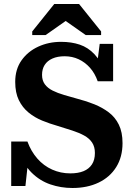

<svg xmlns="http://www.w3.org/2000/svg" viewBox="-20 -929 666 959"><path d="M331 -63Q370 -63 397 -74Q424 -85 439 -107.5Q454 -130 454 -165Q454 -196 440 -217Q426 -238 400.5 -252Q375 -266 341 -277Q307 -288 268 -300Q229 -311 191 -326.5Q153 -342 122.5 -367Q92 -392 74 -429Q56 -466 56 -520Q56 -583 87.5 -627.5Q119 -672 171 -696Q223 -720 285 -720Q337 -720 378.5 -706Q420 -692 452 -658Q484 -624 506 -565L460 -568L478 -710H545V-523H468Q454 -563 429.5 -590.5Q405 -618 373 -633Q341 -648 303 -648Q267 -648 241.5 -636.5Q216 -625 203 -604.5Q190 -584 190 -555Q190 -527 204 -508Q218 -489 243 -476.5Q268 -464 300.5 -454.5Q333 -445 369 -435Q412 -424 451.5 -408Q491 -392 523 -368Q555 -344 573.5 -306.5Q592 -269 592 -214Q592 -145 560.5 -94.5Q529 -44 472.5 -17Q416 10 342 10Q284 10 231.5 -8Q179 -26 138 -66.5Q97 -107 74 -176L125 -166L107 0H36V-222H117Q135 -173 166.5 -137Q198 -101 240.5 -82Q283 -63 331 -63ZM375 -909H251L141 -772V-754H208L339 -846H277L408 -754H485V-772Z"/></svg>

Font: Roboto Serif 28pt SemiBold
Style: Regular
Weight: 600
Designer: Greg Gazdowicz
Foundry: Commercial Type
Version: Version 1.008